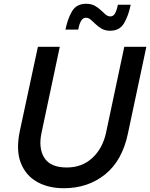

<svg xmlns="http://www.w3.org/2000/svg" viewBox="-20 -988 796 1018"><path d="M564 -825Q538 -825 519.5 -835.5Q501 -846 487.5 -859.5Q474 -873 461.5 -883.5Q449 -894 435 -894Q420 -894 410 -877.5Q400 -861 395 -831H327Q339 -890 362.5 -929Q386 -968 437 -968Q463 -968 481.5 -958Q500 -948 514 -934.5Q528 -921 540 -911Q552 -901 565 -901Q581 -901 590 -917Q599 -933 605 -963H673Q661 -904 637.5 -864.5Q614 -825 564 -825ZM318 10Q236 10 176 -24Q116 -58 90 -125Q64 -192 85 -293L181 -740H297L200 -283Q183 -201 215.5 -150.5Q248 -100 334 -100Q415 -100 469.5 -150.5Q524 -201 542 -283L639 -740H756L658 -279Q628 -136 537 -63Q446 10 318 10Z"/></svg>

Font: Be Vietnam Pro Medium
Style: Italic
Weight: 500
Italic angle: -12°
Designer: Lam Bao, Tony Le, Vietanh Nguyen
Foundry: Yellow Type Foundry
Version: Version 1.002; ttfautohint (v1.8.3)